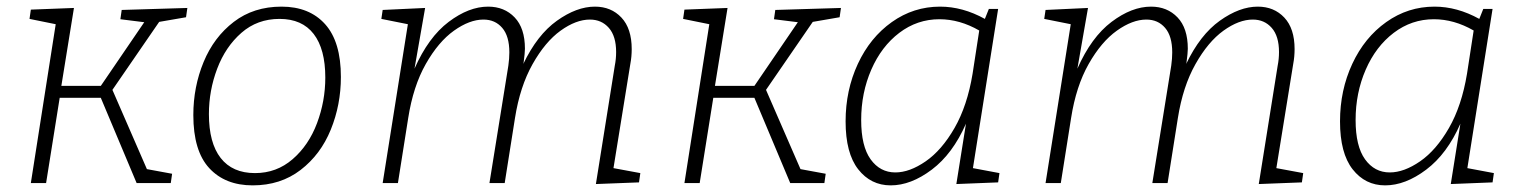

<svg xmlns="http://www.w3.org/2000/svg" viewBox="-20 -552 4592 579"><path d="M541 -500 460 -486 319 -281 423 -42 499 -28 495 0H392L284 -257H160L119 0H73L148 -479L69 -495L73 -523L203 -528L165 -293H284L415 -485L343 -494L347 -522L545 -528Z M1008 -320Q1008 -236 977.5 -161Q947 -86 886.5 -39.5Q826 7 742 7Q659 7 611 -45Q563 -97 563 -205Q563 -290 594 -365Q625 -440 685 -486Q745 -532 829 -532Q913 -532 960.5 -479Q1008 -426 1008 -320ZM610 -208Q610 -121 645.5 -75.5Q681 -30 749 -30Q814 -30 862.5 -72Q911 -114 936 -180.5Q961 -247 961 -318Q961 -404 926 -449.5Q891 -495 823 -495Q756 -495 708 -453Q660 -411 635 -345Q610 -279 610 -208Z M1830 -45 1911 -30 1907 -2 1777 3 1834 -354Q1838 -374 1838 -395Q1838 -443 1816 -468Q1794 -493 1759 -493Q1717 -493 1670.5 -459.5Q1624 -426 1586 -358.5Q1548 -291 1533 -196L1502 0H1456L1513 -354Q1516 -375 1516 -394Q1516 -443 1494.5 -468Q1473 -493 1438 -493Q1396 -493 1349 -459.5Q1302 -426 1264 -359Q1226 -292 1211 -196L1180 0H1134L1210 -479L1130 -495L1134 -522L1262 -528L1230 -345Q1272 -440 1333 -486Q1394 -532 1452 -532Q1501 -532 1532 -499.5Q1563 -467 1563 -405Q1563 -393 1559 -363L1558 -359Q1600 -447 1659.5 -489.5Q1719 -532 1774 -532Q1823 -532 1854 -499Q1885 -466 1885 -404Q1885 -381 1881 -360Z M2512 -500 2431 -486 2290 -281 2394 -42 2470 -28 2466 0H2363L2255 -257H2131L2090 0H2044L2119 -479L2040 -495L2044 -523L2174 -528L2136 -293H2255L2386 -485L2314 -494L2318 -522L2516 -528Z M2914 -45 2994 -30 2990 -2 2864 3 2893 -179Q2853 -88 2790 -40.5Q2727 7 2666 7Q2606 7 2568 -41.5Q2530 -90 2530 -186Q2530 -280 2567 -359.5Q2604 -439 2669.5 -485.5Q2735 -532 2815 -532Q2883 -532 2950 -495L2962 -525H2990ZM2913 -330 2933 -460Q2874 -494 2813 -494Q2746 -494 2692 -453Q2638 -412 2607.5 -342Q2577 -272 2577 -190Q2577 -111 2605.5 -71.5Q2634 -32 2680 -32Q2723 -32 2771.5 -65.5Q2820 -99 2858.5 -166Q2897 -233 2913 -330Z M3829 -45 3910 -30 3906 -2 3776 3 3833 -354Q3837 -374 3837 -395Q3837 -443 3815 -468Q3793 -493 3758 -493Q3716 -493 3669.5 -459.5Q3623 -426 3585 -358.5Q3547 -291 3532 -196L3501 0H3455L3512 -354Q3515 -375 3515 -394Q3515 -443 3493.5 -468Q3472 -493 3437 -493Q3395 -493 3348 -459.5Q3301 -426 3263 -359Q3225 -292 3210 -196L3179 0H3133L3209 -479L3129 -495L3133 -522L3261 -528L3229 -345Q3271 -440 3332 -486Q3393 -532 3451 -532Q3500 -532 3531 -499.5Q3562 -467 3562 -405Q3562 -393 3558 -363L3557 -359Q3599 -447 3658.5 -489.5Q3718 -532 3773 -532Q3822 -532 3853 -499Q3884 -466 3884 -404Q3884 -381 3880 -360Z M4405 -45 4485 -30 4481 -2 4355 3 4384 -179Q4344 -88 4281 -40.5Q4218 7 4157 7Q4097 7 4059 -41.5Q4021 -90 4021 -186Q4021 -280 4058 -359.5Q4095 -439 4160.5 -485.5Q4226 -532 4306 -532Q4374 -532 4441 -495L4453 -525H4481ZM4404 -330 4424 -460Q4365 -494 4304 -494Q4237 -494 4183 -453Q4129 -412 4098.5 -342Q4068 -272 4068 -190Q4068 -111 4096.5 -71.5Q4125 -32 4171 -32Q4214 -32 4262.5 -65.5Q4311 -99 4349.5 -166Q4388 -233 4404 -330Z"/></svg>

Font: Bitter Pro Light
Style: Italic
Weight: 300
Italic angle: -9°
Designer: Sol Matas, and Bitter project Authors
Foundry: Sol Matas
Version: Version 1.010